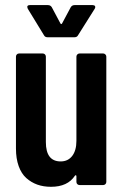

<svg xmlns="http://www.w3.org/2000/svg" viewBox="-20 -719 479 746"><path d="M283.2 -582Q279.3 -574.2 269 -574.2H165Q154.8 -574.2 150.9 -582L87.9 -685.1Q85.9 -690.9 85.9 -691.9Q85.9 -699.2 96.2 -699.2H166Q176.3 -699.2 181.2 -690.9L214.8 -627.9Q217.8 -623 221.2 -627.9L254.9 -690.9Q259.8 -699.2 270 -699.2H339.8Q346.7 -699.2 349.1 -695.3Q351.6 -691.4 348.1 -685.1ZM276.9 -499Q276.9 -503.9 280.5 -507.6Q284.2 -511.2 289.1 -511.2H380.9Q385.7 -511.2 389.4 -507.6Q393.1 -503.9 393.1 -499V-12.2Q393.1 -6.8 389.4 -3.4Q385.7 0 380.9 0H289.1Q284.2 0 280.5 -3.4Q276.9 -6.8 276.9 -12.2V-34.2Q276.9 -37.1 275.1 -38.1Q273.4 -39.1 271 -36.1Q242.7 6.8 178.2 6.8Q148.9 6.8 125 -1.7Q101.1 -10.3 82 -27.3Q63 -44.4 52.5 -73.7Q42 -103 42 -142.1V-499Q42 -503.9 45.4 -507.6Q48.8 -511.2 54.2 -511.2H146Q151.4 -511.2 154.8 -507.6Q158.2 -503.9 158.2 -499V-167Q158.2 -91.8 215.8 -91.8Q244.1 -91.8 260.5 -113Q276.9 -134.3 276.9 -171.9Z"/></svg>

Font: Barlow Condensed SemiBold
Style: Regular
Weight: 600
Width: 3
Designer: Jeremy Tribby
Foundry: Tribby Type
Version: Version 1.422;hotconv 1.0.109;makeotfexe 2.5.65596